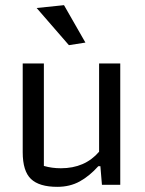

<svg xmlns="http://www.w3.org/2000/svg" viewBox="-20 -716 560 744"><path d="M122 -685 228 -696 311 -551 247 -541ZM68 -126V-470H150V-73Q181 -64 216 -64Q309 -64 364 -128V-470H446V0H375L369 -72H361Q327 -34 289 -13Q251 8 202 8Q132 8 100 -22.5Q68 -53 68 -126Z"/></svg>

Font: Athiti Medium
Style: Regular
Weight: 500
Designer: CadsonDemak Team
Foundry: CadsonDemak
Version: Version 1.033